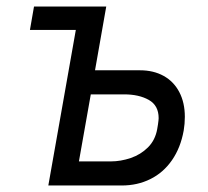

<svg xmlns="http://www.w3.org/2000/svg" viewBox="-20 -570 640 590"><path d="M213 -478H72L84.5 -550H306.5L272 -354H410.5Q451.5 -354 482.8 -336.8Q514 -319.5 531 -287Q548 -254.5 548 -211Q548 -189.5 544.5 -169Q535 -116 508.5 -77.8Q482 -39.5 442.2 -19.8Q402.5 0 354 0H128.5ZM463 -173 465.5 -188Q467.5 -202 467.5 -207Q467.5 -246 437.2 -263Q407 -280 361.5 -280H259L222.5 -74H320Q351 -74 381.8 -84.5Q412.5 -95 434.8 -117.2Q457 -139.5 463 -173Z"/></svg>

Font: JuliaMono
Style: Italic
Weight: 400
Italic angle: -9°
Monospace: yes
Designer: cormullion
Foundry: corm
Version: Version 0.057; ttfautohint (v1.8.4)